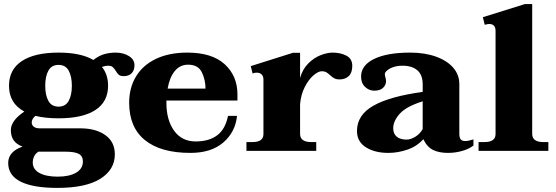

<svg xmlns="http://www.w3.org/2000/svg" viewBox="-20 -737 2715 938"><path d="M637 -419Q637 -393 623 -379Q609 -365 584 -365Q568 -365 560.5 -371.5Q553 -378 546 -390Q538 -403 530.5 -409.5Q523 -416 506 -416Q496 -416 478 -410Q508 -373 508 -318Q508 -240 446 -199.5Q384 -159 266 -159Q201 -159 153 -171Q135 -156 135 -139Q135 -126 145 -118Q155 -110 175 -110H373Q448 -110 494.5 -77Q541 -44 541 17Q541 92 470 136.5Q399 181 260 181Q142 181 81 150.5Q20 120 20 59Q20 4 90 -21Q33 -41 33 -101Q33 -148 99 -192Q24 -232 24 -318Q24 -397 86.5 -438.5Q149 -480 266 -480Q375 -480 436 -444Q463 -465 489.5 -472.5Q516 -480 545 -480Q583 -480 610 -463Q637 -446 637 -419ZM331 -318Q331 -364 315.5 -392Q300 -420 266 -420Q232 -420 216.5 -392Q201 -364 201 -318Q201 -272 216.5 -244Q232 -216 266 -216Q300 -216 315.5 -244Q331 -272 331 -318ZM140 57Q140 90 172.5 108Q205 126 262 126Q319 126 352 106.5Q385 87 385 52Q385 26 365.5 15Q346 4 298 4H168Q153 13 146.5 27.5Q140 42 140 57Z M793 -246V-234Q793 -151 830.5 -98.5Q868 -46 936 -46Q1001 -46 1041 -76Q1081 -106 1094 -171H1138Q1130 -92 1071 -41Q1012 10 910 10Q765 10 688 -52.5Q611 -115 611 -235Q611 -308 644.5 -363.5Q678 -419 742 -449.5Q806 -480 895 -480Q1016 -480 1078 -423Q1140 -366 1140 -276V-246ZM799 -304H984Q984 -347 966 -384Q948 -421 899 -421Q859 -421 833.5 -389.5Q808 -358 799 -304Z M1701 -415Q1701 -382 1684 -365.5Q1667 -349 1639 -349Q1623 -349 1613 -354.5Q1603 -360 1592 -370Q1583 -379 1574 -384Q1565 -389 1552 -389Q1535 -389 1511.5 -369Q1488 -349 1469 -312Q1450 -275 1446 -228V-83Q1446 -43 1500 -43H1525V0H1184V-43H1214Q1267 -43 1267 -82V-348Q1267 -365 1258 -373.5Q1249 -382 1234 -382Q1223 -382 1214 -378L1205 -414L1411 -479H1446V-356Q1458 -399 1486 -427Q1514 -455 1546.5 -467.5Q1579 -480 1605 -480Q1644 -480 1672.5 -465Q1701 -450 1701 -415Z M1724 -97Q1724 -175 1804 -220.5Q1884 -266 2045 -288V-325Q2045 -371 2019 -393.5Q1993 -416 1946 -416Q1922 -416 1902.5 -409.5Q1883 -403 1871.5 -393Q1860 -383 1860 -375Q1860 -370 1863 -358.5Q1866 -347 1866 -341Q1866 -322 1851.5 -308Q1837 -294 1808 -294Q1783 -294 1763.5 -312.5Q1744 -331 1744 -363Q1744 -418 1807.5 -449Q1871 -480 1984 -480Q2055 -480 2109.5 -460.5Q2164 -441 2194 -406.5Q2224 -372 2224 -326V-83Q2224 -64 2231 -56Q2238 -48 2252 -48Q2269 -48 2293 -56V-26Q2271 -9 2237.5 0.5Q2204 10 2168 10Q2126 10 2096.5 -4Q2067 -18 2048 -57Q2017 -22 1970.5 -6Q1924 10 1877 10Q1811 10 1767.5 -17.5Q1724 -45 1724 -97ZM2045 -107V-242Q1965 -217 1933 -181.5Q1901 -146 1901 -110Q1901 -84 1918 -69.5Q1935 -55 1966 -55Q1987 -55 2010 -69.5Q2033 -84 2045 -107Z M2318 -43H2347Q2401 -43 2401 -82V-586Q2401 -620 2369 -620Q2365 -620 2348 -616L2339 -653L2544 -717H2580V-83Q2580 -43 2634 -43H2659V0H2318Z"/></svg>

Font: Taviraj Bold
Style: Regular
Weight: 700
Designer: Katatrad Team
Foundry: CadsonDemak
Version: Version 1.030